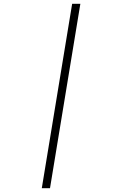

<svg xmlns="http://www.w3.org/2000/svg" viewBox="-20 -843 640 1006"><path d="M199 143 358 -823H401L242 143Z"/></svg>

Font: Iosevka Curly XLtExObl
Style: Regular
Weight: 200
Width: 7
Italic angle: -9°
Monospace: yes
Designer: Belleve Invis
Foundry: Belleve Invis
Version: Version 11.0.1; ttfautohint (v1.8.3)